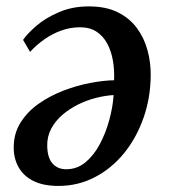

<svg xmlns="http://www.w3.org/2000/svg" viewBox="-20 -582 543 616"><path d="M54 -454Q68 -474.5 97.5 -499.8Q127 -525 169.8 -543.2Q212.5 -561.5 265 -561.5Q319.5 -561.5 357.5 -542.8Q395.5 -524 419 -492.2Q442.5 -460.5 453.2 -421Q464 -381.5 463.5 -340Q463 -267.5 440.2 -203.2Q417.5 -139 377.8 -90.2Q338 -41.5 284.2 -13.5Q230.5 14.5 168 14.5Q118.5 14.5 87 -1.5Q55.5 -17.5 40 -44.8Q24.5 -72 24 -106.5Q23.5 -153 45.8 -188.5Q68 -224 104.5 -249.5Q141 -275 184.2 -291.5Q227.5 -308 270.2 -316Q313 -324 346 -324.5Q347.5 -357.5 342.2 -387.8Q337 -418 324 -442.2Q311 -466.5 289.5 -480.5Q268 -494.5 237 -494.5Q206 -494.5 177.2 -484.2Q148.5 -474 123 -456.2Q97.5 -438.5 76.5 -415.5ZM192.5 -39Q227.5 -39 254.5 -61.5Q281.5 -84 300.5 -120Q319.5 -156 330.8 -197.5Q342 -239 344.5 -277Q318 -275.5 288.2 -268Q258.5 -260.5 230.8 -246.8Q203 -233 180.2 -213.5Q157.5 -194 144.2 -169Q131 -144 131.5 -114Q132 -76.5 148.2 -57.8Q164.5 -39 192.5 -39Z"/></svg>

Font: Merriweather 28pt Medium
Style: Italic
Weight: 500
Italic angle: -7.8°
Version: Version 2.101